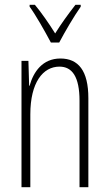

<svg xmlns="http://www.w3.org/2000/svg" viewBox="-20 -784 458 804"><path d="M193 -606H228C253 -653 288 -713 318 -756V-764H296C262 -720 238 -687 211 -644C185 -686 152 -733 126 -764H104V-756C129 -722 167 -655 193 -606ZM233 -539C158 -539 120 -483 104 -425H102L99 -529H70V0H107V-305C107 -439 160 -505 229 -505C282 -505 313 -463 313 -362V0H350V-373C350 -488 308 -539 233 -539Z"/></svg>

Font: Noto Sans Georgian ExtraCondensed ExtraLight
Style: Regular
Weight: 200
Width: 2
Designer: Monotype Design Team, Akaki Razmadze
Foundry: Google LLC
Version: Version 2.005